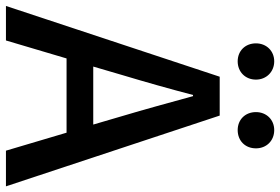

<svg xmlns="http://www.w3.org/2000/svg" viewBox="-172 -794 965 662"><g transform="rotate(90 311.0 -462.5)"><path d="M191 -799C227 -799 254 -825 254 -862C254 -898 227 -925 191 -925C155 -925 129 -898 129 -862C129 -825 155 -799 191 -799ZM428 -799C465 -799 491 -825 491 -862C491 -898 465 -925 428 -925C392 -925 366 -898 366 -862C366 -825 392 -799 428 -799ZM0 0H119L181 -209H437L499 0H622L378 -737H244ZM209 -301 238 -400C262 -480 285 -561 307 -645H311C334 -562 356 -480 380 -400L409 -301Z"/></g></svg>

Font: Noto Sans JP Medium
Style: Regular
Weight: 500
Designer: Ryoko NISHIZUKA 西塚涼子 (kana, bopomofo & ideographs); Paul D. Hunt (Latin, Greek & Cyrillic); Sandoll Communications 산돌커뮤니
Foundry: Adobe
Version: Version 2.004;hotconv 1.0.118;makeotfexe 2.5.65603